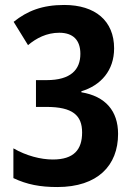

<svg xmlns="http://www.w3.org/2000/svg" viewBox="-20 -744 538 774"><path d="M440 -549C440 -660 364 -724 239 -724C150 -724 90 -700 35 -656L93 -562C126 -590 168 -612 219 -612C275 -612 304 -582 304 -527C304 -463 265 -421 168 -421H125V-313H167C273 -313 311 -279 311 -210C311 -141 278 -101 193 -101C144 -101 86 -116 34 -146V-26C89 0 142 10 211 10C374 10 456 -77 456 -204C456 -297 405 -356 308 -372V-376C387 -400 440 -460 440 -549Z"/></svg>

Font: Noto Sans Display SemiCondensed
Style: Bold
Weight: 700
Width: 4
Designer: Monotype Design Team
Foundry: Monotype Imaging Inc.
Version: Version 1.900